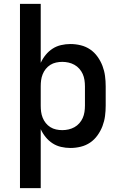

<svg xmlns="http://www.w3.org/2000/svg" viewBox="-20 -755 640 990"><path d="M83 215V-735H190V-431Q200 -453 215.5 -472Q231 -491 251 -504Q271 -517 295 -522.5Q319 -528 343 -528Q370 -528 396.5 -521.5Q423 -515 445 -500Q467 -485 483 -462.5Q499 -440 508.5 -415Q518 -390 521.5 -363.5Q525 -337 525 -310V-210Q525 -183 521.5 -156.5Q518 -130 508.5 -105Q499 -80 483 -57.5Q467 -35 445 -20Q423 -5 396.5 1.5Q370 8 343 8Q319 8 295 2.5Q271 -3 251 -16Q231 -29 215.5 -48Q200 -67 190 -89V215ZM301 -84Q317 -84 333 -87.5Q349 -91 363.5 -99Q378 -107 389 -119.5Q400 -132 406.5 -146.5Q413 -161 415.5 -177.5Q418 -194 418 -210V-310Q418 -326 415.5 -342.5Q413 -359 406.5 -373.5Q400 -388 389 -400.5Q378 -413 363.5 -421Q349 -429 333 -432.5Q317 -436 301 -436Q285 -436 269 -432.5Q253 -429 239.5 -420.5Q226 -412 216 -399.5Q206 -387 200 -372Q194 -357 192 -341.5Q190 -326 190 -310V-210Q190 -194 192 -178.5Q194 -163 200 -148Q206 -133 216 -120.5Q226 -108 239.5 -99.5Q253 -91 269 -87.5Q285 -84 301 -84Z"/></svg>

Font: Iosevka SS04 Semibold Extended
Style: Regular
Weight: 600
Width: 7
Monospace: yes
Designer: Belleve Invis
Foundry: Belleve Invis
Version: Version 19.0.0; ttfautohint (v1.8.4)